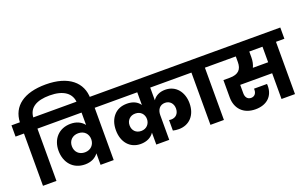

<svg xmlns="http://www.w3.org/2000/svg" viewBox="-126 -1563 3351 2102"><g transform="rotate(-20 1549.0 -512.0)"><path d="M81 -609V0H238V-609H336V-740H237C245 -852 334 -905 486 -905C645 -905 742 -841 742 -716V-702H896V-720C896 -908 753 -1033 487 -1033C231 -1033 89 -924 81 -740H-17V-609Z M302 -609H752V-465C717 -510 663 -535 596 -535C458 -535 372 -437 372 -303C372 -164 457 -62 596 -62C664 -62 717 -87 752 -134V0H905V-609H1003V-740H302ZM526 -299C526 -364 572 -409 639 -409C710 -409 752 -360 752 -299V-298C752 -238 710 -187 639 -187C572 -187 526 -232 526 -299Z M969 -609H1401V-461C1372 -505 1320 -531 1251 -531C1186 -531 1134 -510 1096 -467C1058 -424 1039 -368 1039 -298C1039 -160 1119 -64 1245 -64C1316 -64 1370 -92 1401 -139V0H1552V-288C1552 -351 1585 -397 1646 -397C1702 -397 1739 -355 1739 -298C1739 -238 1702 -202 1649 -202C1640 -202 1631 -203 1624 -205V-82C1645 -77 1668 -74 1692 -74C1812 -74 1898 -159 1898 -302C1898 -430 1822 -531 1696 -531C1631 -531 1581 -505 1552 -461V-609H1968V-740H969ZM1227 -370C1246 -389 1271 -398 1300 -398C1363 -398 1401 -353 1401 -298C1401 -243 1362 -196 1299 -196C1239 -196 1198 -236 1198 -297C1198 -327 1208 -351 1227 -370Z M2032 -609V0H2189V-609H2287V-740H1934V-609Z M2253 -609H2549V-543C2549 -460 2510 -412 2407 -412H2333V-210C2333 -84 2412 9 2556 9C2688 9 2768 -67 2768 -187C2768 -196 2768 -203 2767 -209H2616V-196C2616 -155 2593 -125 2553 -125C2510 -125 2488 -157 2488 -202V-300H2860V0H3017V-609H3115V-740H2253ZM2682 -428C2698 -461 2706 -500 2706 -543V-609H2860V-428Z"/></g></svg>

Font: Poppins
Style: Bold
Weight: 700
Designer: Ninad Kale (Devanagari), Jonny Pinhorn (Latin)
Foundry: Indian Type Foundry
Version: 4.004